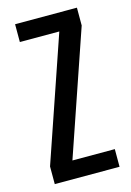

<svg xmlns="http://www.w3.org/2000/svg" viewBox="-105 -714 526 769"><g transform="rotate(-15 158.5 -330.0)"><path d="M24.4 -73.2 200.2 -585.9H36.6V-659.7H293V-585.9L117.2 -73.2H293V0H24.4Z"/></g></svg>

Font: Alegre Sans
Style: Regular
Weight: 400
Width: 3
Designer: GrandChaos9000
Version: Version 1.2.6 - August 1, 2014